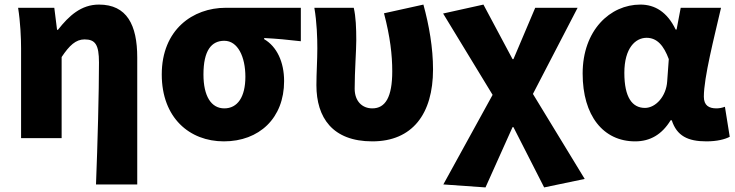

<svg xmlns="http://www.w3.org/2000/svg" viewBox="-20 -603 3208 838"><path d="M399 202H579V-352C579 -494 534 -583 412 -583C334 -583 281 -534 233 -473H229L217 -569H59C69 -506 72 -437 72 -392V0H249V-354C283 -405 311 -431 349 -431C396 -431 412 -408 412 -330C412 -203 406 25 399 202Z M957 14C1111 14 1220 -87 1220 -249C1220 -333 1188 -400 1133 -432V-437C1192 -434 1231 -430 1293 -423V-569H965C822 -569 686 -474 686 -278C686 -89 807 14 957 14ZM959 -130C902 -130 868 -183 868 -278C868 -383 903 -425 959 -425C1018 -425 1051 -355 1051 -268C1051 -180 1017 -130 959 -130Z M1605 14C1780 14 1870 -106 1870 -300C1870 -394 1853 -492 1828 -583L1656 -545C1683 -442 1692 -363 1692 -292C1692 -179 1662 -130 1605 -130C1561 -130 1528 -161 1528 -216C1528 -292 1535 -383 1535 -427C1535 -481 1533 -530 1524 -569H1352C1363 -506 1365 -437 1365 -392C1365 -338 1361 -285 1361 -231C1361 -90 1431 14 1605 14Z M2099 215 2217 -48H2221L2355 215L2532 178L2306 -193L2501 -569H2316L2221 -345H2217L2090 -583L1914 -544L2130 -189L1915 202Z M2752 14C2818 14 2869 -16 2907 -78H2912C2934 -10 2982 14 3063 14C3110 14 3144 5 3165 -6L3144 -137C3131 -132 3118 -130 3107 -130C3075 -130 3052 -142 3052 -181C3052 -265 3097 -439 3127 -569H2951L2933 -474H2929C2892 -551 2838 -583 2775 -583C2643 -583 2523 -471 2523 -282C2523 -98 2613 14 2752 14ZM2795 -132C2740 -132 2705 -177 2705 -285C2705 -394 2754 -438 2802 -438C2848 -438 2877 -404 2899 -345L2892 -248C2888 -183 2842 -132 2795 -132Z"/></svg>

Font: Noto Sans CJK KR Black
Style: Regular
Weight: 900
Designer: Ryoko NISHIZUKA (kana & ideographs); Paul D. Hunt (Latin, Greek & Cyrillic); Wenlong ZHANG (bopomofo); Sandoll Communica
Foundry: Adobe Systems Incorporated
Version: Version 1.004;PS 1.004;hotconv 1.0.82;makeotf.lib2.5.63406